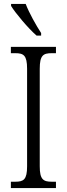

<svg xmlns="http://www.w3.org/2000/svg" viewBox="-20 -951 338 971"><path d="M165 -771H188V-784C163 -822 127 -886 110 -931H36V-921C57 -886 123 -807 165 -771ZM35 0H263V-32H242C199 -32 181 -43 181 -110V-603C181 -672 199 -682 242 -682H263V-714H35V-682H57C99 -682 117 -672 117 -603V-110C117 -42 99 -32 57 -32H35Z"/></svg>

Font: Noto Serif Devanagari Condensed Light
Style: Regular
Weight: 300
Width: 3
Designer: Universal Thirst, Indian Type Foundry and the Monotype Design Team
Foundry: Monotype Imaging Inc.
Version: Version 2.004